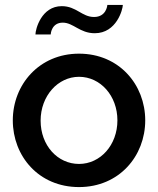

<svg xmlns="http://www.w3.org/2000/svg" viewBox="-20 -750 642 780"><path d="M235 -658C278 -658 304 -615 365 -615C454 -615 479 -713 479 -730H416C416 -726 411 -681 362 -681C313 -681 290 -725 231 -725C148 -725 124 -631 124 -610H186C186 -614 190 -658 235 -658ZM32 -261C32 -116 137 10 301 10C464 10 570 -116 570 -261C570 -406 464 -532 301 -532C139 -532 32 -406 32 -261ZM301 -84C214 -84 145 -159 145 -260C145 -360 215 -438 301 -438C388 -438 457 -361 457 -261C457 -161 388 -84 301 -84Z"/></svg>

Font: FIGSv2-sans-serif SemiBold
Style: Regular
Weight: 600
Designer: Matt McInerney, Pablo Impallari, Rodrigo Fuenzalida,Mirko Velimirovic
Foundry: Matt McInerney, Pablo Impallari, Rodrigo Fuenzalida
Version: Version 4.021;hotconv 1.0.109;makeotfexe 2.5.65596